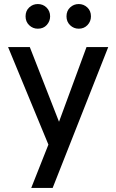

<svg xmlns="http://www.w3.org/2000/svg" viewBox="-20 -726 576 950"><path d="M240.5 204H134.5L219.5 -10.5L20 -493H127.5L272 -123.5L408 -493H515.5ZM167 -584Q142.5 -584 124.5 -601.2Q106.5 -618.5 106.5 -645Q106.5 -672.5 124.5 -689.2Q142.5 -706 167 -706Q193 -706 210.5 -688.5Q228 -671 228 -645Q228 -621 211.5 -602.5Q195 -584 167 -584ZM369.5 -584Q345 -584 327 -601.2Q309 -618.5 309 -645Q309 -672.5 327 -689.2Q345 -706 369.5 -706Q394 -706 412 -689.2Q430 -672.5 430 -645Q430 -620 413 -602Q396 -584 369.5 -584Z"/></svg>

Font: Acari Sans Neue SemiBold
Style: Regular
Weight: 600
Designer: Alfredo Marco Pradil (font), Cristiano Sobral (main changes)
Foundry: Hanken Design Co. (font), Cristiano Sobral (main changes)
Version: Version 2.459;March 19, 2022;FontCreator 14.0.0.2808 64-bit;